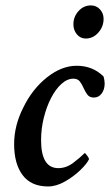

<svg xmlns="http://www.w3.org/2000/svg" viewBox="-20 -670 399 696"><path d="M154.3 5.9Q92.8 5.9 62 -35.2Q31.2 -76.2 31.2 -147.5Q31.2 -214.8 64.5 -280.3Q96.7 -346.7 149.9 -389.2Q203.1 -431.6 257.8 -431.6Q316.4 -431.6 355.5 -392.6Q359.4 -377.9 359.4 -367.2Q359.4 -345.7 348.6 -331.1Q337.9 -316.4 320.3 -316.4Q304.7 -316.4 296.9 -326.7Q289.1 -336.9 283.2 -350.6Q277.3 -364.3 269.5 -374.5Q261.7 -384.8 246.1 -384.8Q223.6 -384.8 202.6 -365.7Q181.6 -346.7 165 -314.5Q148.4 -282.2 138.7 -242.7Q128.9 -203.1 128.9 -162.1Q128.9 -60.5 191.4 -60.5Q219.7 -60.5 244.6 -79.1Q269.5 -97.7 287.1 -115.2Q289.1 -115.2 295.9 -106Q302.7 -96.7 302.7 -92.8Q294.9 -76.2 270.5 -52.7Q246.1 -29.3 214.8 -11.7Q183.6 5.9 154.3 5.9ZM309.6 -650.4Q329.1 -650.4 342.3 -636.2Q355.5 -622.1 355.5 -601.6Q355.5 -573.2 336.4 -551.8Q317.4 -530.3 291 -530.3Q271.5 -530.3 258.8 -545.4Q246.1 -560.5 246.1 -582Q246.1 -609.4 264.6 -629.9Q283.2 -650.4 309.6 -650.4Z"/></svg>

Font: Crimson Text SemiBold
Style: Italic
Weight: 600
Italic angle: -11°
Designer: Sebastian Kosch
Foundry: Sebastian Kosch
Version: Version 1.100; ttfautohint (v1.8.4)